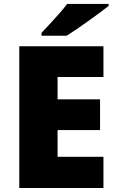

<svg xmlns="http://www.w3.org/2000/svg" viewBox="-20 -947 589 967"><path d="M501 0H77.1V-713.9H501V-559.1H270V-446.8H483.9V-292H270V-157.2H501ZM526.9 -927.2V-917Q509.3 -902.8 481.9 -882.6Q454.6 -862.3 424.1 -840.6Q393.6 -818.8 365 -799.3Q336.4 -779.8 315.9 -767.1H189V-781.2Q206.1 -799.8 230 -825.4Q253.9 -851.1 277.8 -877.9Q301.8 -904.8 317.9 -927.2Z"/></svg>

Font: Open Sans ExtraBold
Style: Regular
Weight: 800
Designer: Monotype Design Team
Foundry: Monotype Imaging Inc.
Version: Version 3.003; ttfautohint (v1.8.4)